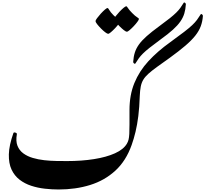

<svg xmlns="http://www.w3.org/2000/svg" viewBox="-20 -1515 1647 1540"><path d="M997.6 -362.3Q1006.8 -377.4 1011.2 -395.3Q1015.6 -413.1 1017.1 -441.4Q1018.6 -469.7 1018.6 -515.4Q1018.6 -561 1018.6 -631.8Q1018.6 -753.4 1057.9 -849.1Q1097.2 -944.8 1170.4 -1024.4Q1243.7 -1104 1346.2 -1177.2Q1415 -1227.1 1456.5 -1259Q1498 -1291 1521.5 -1313.2Q1544.9 -1335.4 1559.6 -1355.2Q1574.2 -1375 1589.8 -1399.9Q1592.8 -1405.8 1600.1 -1400.1Q1607.4 -1394.5 1607.4 -1387.7Q1604.5 -1343.3 1590.3 -1304.9Q1576.2 -1266.6 1546.4 -1229Q1516.6 -1191.4 1466.8 -1148.7Q1417 -1106 1342.8 -1052.2Q1280.8 -1008.3 1238.8 -977.8Q1196.8 -947.3 1170.4 -923.6Q1144 -899.9 1129.6 -876Q1115.2 -852.1 1109.1 -821.3Q1103 -790.5 1101.1 -745.6Q1098.1 -654.3 1089.4 -584.2Q1080.6 -514.2 1067.1 -458Q1053.7 -401.9 1036.1 -352.5Q990.7 -224.6 905 -146Q819.3 -67.4 702.9 -31.2Q586.4 4.9 449.7 4.9Q396.5 4.9 339.6 -1.5Q282.7 -7.8 230.5 -24.9Q178.2 -42 137 -73.7Q95.7 -105.5 72.5 -155.3Q49.3 -205.1 51 -277.1Q52.7 -349.1 87.4 -447.3Q90.3 -455.6 103.5 -451.4Q116.7 -447.3 115.2 -438.5Q105.5 -383.3 120.1 -345.9Q134.8 -308.6 167 -284.9Q199.2 -261.2 242.9 -248.3Q286.6 -235.4 335.4 -230Q384.3 -224.6 431.6 -223.9Q479 -223.1 518.1 -223.1Q635.3 -223.1 734.1 -238.8Q833 -254.4 901.9 -285.4Q970.7 -316.4 997.6 -362.3ZM944.3 -1345.7Q944.3 -1339.4 932.1 -1323Q919.9 -1306.6 902.6 -1288.3Q885.3 -1270 869.6 -1256.8Q854 -1243.7 848.1 -1243.7Q840.3 -1243.7 823.7 -1256.3Q807.1 -1269 789.3 -1287.1Q771.5 -1305.2 758.8 -1321.5Q746.1 -1337.9 746.1 -1345.7Q746.1 -1352.5 758.3 -1369.1Q770.5 -1385.7 787.8 -1404.8Q805.2 -1423.8 820.6 -1437.3Q835.9 -1450.7 842.3 -1450.7Q847.7 -1450.7 856.9 -1434.1Q866.2 -1417.5 890.1 -1393.1Q914.1 -1369.6 929.2 -1360.4Q944.3 -1351.1 944.3 -1345.7ZM1094.2 -1362.8Q1094.2 -1356.4 1082 -1339.8Q1069.8 -1323.2 1052.5 -1304.9Q1035.2 -1286.6 1019.5 -1273.4Q1003.9 -1260.3 998 -1260.3Q990.2 -1260.3 973.9 -1272.9Q957.5 -1285.6 939.5 -1303.7Q921.4 -1321.8 908.7 -1338.4Q896 -1355 896 -1362.8Q896 -1369.6 908.4 -1386Q920.9 -1402.3 938 -1420.4Q955.1 -1438.5 970.7 -1451.7Q986.3 -1464.8 992.7 -1464.8Q997.6 -1464.8 1007.1 -1449.5Q1016.6 -1434.1 1040.5 -1410.2Q1064 -1386.2 1079.1 -1377.2Q1094.2 -1368.2 1094.2 -1362.8ZM1257.3 -1304.7Q1310.1 -1343.3 1342.3 -1369.1Q1374.5 -1395 1394 -1414.3Q1413.6 -1433.6 1426.5 -1451.7Q1439.5 -1469.7 1453.6 -1492.7Q1457 -1498 1464.1 -1492.7Q1471.2 -1487.3 1470.7 -1480.5Q1468.3 -1439.9 1458.3 -1406.7Q1448.2 -1373.5 1426.5 -1342.3Q1404.8 -1311 1366.7 -1276.6Q1328.6 -1242.2 1269.5 -1199.7Q1214.4 -1159.2 1180.4 -1132.3Q1146.5 -1105.5 1126.7 -1085.7Q1106.9 -1065.9 1093.5 -1047.6Q1080.1 -1029.3 1065.9 -1005.9Q1062.5 -1000.5 1055.2 -1006.1Q1047.9 -1011.7 1048.3 -1018.6Q1050.8 -1059.6 1061.3 -1093Q1071.8 -1126.5 1094.5 -1158.2Q1117.2 -1189.9 1156.7 -1225.1Q1196.3 -1260.3 1257.3 -1304.7Z"/></svg>

Font: Awami Nastaliq
Style: Bold
Weight: 700
Designer: Peter Martin, SIL International
Foundry: SIL International
Version: Version 3.100